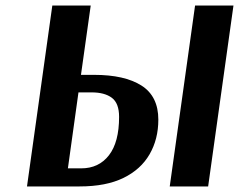

<svg xmlns="http://www.w3.org/2000/svg" viewBox="-20 -670 859 690"><path d="M168 -650H306L271 -401H318Q428 -401 488.5 -362.5Q549 -324 549 -240Q549 -170 517.5 -115.5Q486 -61 423.5 -30.5Q361 0 266 0H77ZM728 0H590L681 -650H819ZM262 -338 224 -65H272Q335 -65 371.5 -112Q408 -159 408 -250Q408 -299 382 -318.5Q356 -338 309 -338Z"/></svg>

Font: Arsenal SC
Style: Bold Italic
Weight: 700
Italic angle: -9.10001°
Designer: Andrij Shevchenko
Foundry: Stairsfor
Version: Version 2.001; ttfautohint (v1.8.4.7-5d5b)